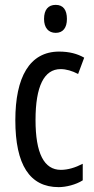

<svg xmlns="http://www.w3.org/2000/svg" viewBox="-20 -759 387 789"><path d="M209 -739C178 -739 161 -719 161 -681C161 -645 179 -624 209 -624C239 -624 255 -645 255 -681C255 -718 240 -739 209 -739ZM221 10C251 10 292 0 320 -18V-86C289 -70 259 -61 230 -61C161 -61 126 -129 126 -266C126 -404 161 -475 229 -475C252 -475 276 -468 301 -455L326 -522C298 -538 265 -547 223 -547C101 -547 43 -441 43 -265C43 -82 102 10 221 10Z"/></svg>

Font: Noto Sans Lao Looped ExtraCondensed
Style: Regular
Weight: 400
Width: 2
Designer: Mark Frömberg, Ben Mitchell
Foundry: The Fontpad Ltd
Version: Version 1.002